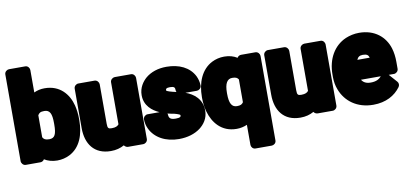

<svg xmlns="http://www.w3.org/2000/svg" viewBox="-87 -1091 3485 1633"><g transform="rotate(-10 1655.0 -274.0)"><path d="M232 -556V-750C232 -766 218 -788 195 -788H54C38 -788 16 -773 16 -750V0C16 16 31 38 54 38H181C192 38 206 32 214 18C243 36 281 48 325 48C364 48 400 39 432 23C529 -26 568 -133 568 -259V-270C568 -312 563 -350 554 -387C528 -488 455 -576 324 -576C289 -576 260 -569 232 -556ZM289 -142C255 -142 242 -151 232 -169V-359C243 -377 253 -386 288 -386C336 -386 352 -352 352 -270V-259C352 -174 337 -142 289 -142Z M829 -142C800 -142 792 -148 792 -186V-528C792 -544 777 -566 754 -566H613C597 -566 576 -551 576 -528V-187C576 -51 644 48 788 48C833 48 870 38 904 19C909 28 923 38 937 38H1069C1085 38 1106 23 1106 0V-528C1106 -544 1092 -566 1069 -566H928C912 -566 890 -551 890 -528V-165C880 -152 864 -142 829 -142Z M1423 -350C1401 -355 1380 -360 1365 -365C1338 -374 1339 -377 1339 -380C1339 -390 1343 -400 1375 -400C1412 -400 1419 -390 1419 -368C1419 -367 1420 -356 1423 -350ZM1316 -183C1326 -180 1335 -178 1346 -176C1369 -172 1383 -169 1394 -165C1425 -154 1423 -153 1423 -146C1423 -139 1420 -128 1379 -128C1335 -128 1321 -141 1319 -170C1319 -172 1318 -179 1316 -183ZM1252 -206H1148C1132 -206 1111 -191 1111 -168C1111 -141 1117 -114 1129 -88C1169 -2 1262 48 1376 48C1451 48 1514 28 1561 -7C1600 -37 1637 -84 1637 -152C1637 -251 1568 -305 1497 -330H1597C1613 -330 1635 -345 1635 -368C1635 -399 1627 -426 1615 -452C1573 -535 1484 -576 1376 -576C1303 -576 1242 -555 1197 -518C1161 -487 1127 -439 1127 -374C1127 -283 1191 -233 1252 -206Z M1965 29V203C1965 219 1979 240 2002 240H2143C2159 240 2181 226 2181 203V-528C2181 -544 2166 -566 2143 -566H2019C2007 -566 1993 -559 1986 -546C1956 -565 1919 -576 1875 -576C1836 -576 1800 -567 1768 -551C1672 -502 1629 -394 1629 -269V-259C1629 -217 1635 -179 1645 -142C1673 -45 1742 48 1874 48C1908 48 1937 41 1965 29ZM1911 -386C1943 -386 1955 -378 1965 -363V-166C1954 -150 1942 -142 1910 -142C1865 -142 1845 -178 1845 -259V-269C1845 -348 1867 -386 1911 -386Z M2466 -142C2437 -142 2429 -148 2429 -186V-528C2429 -544 2414 -566 2391 -566H2250C2234 -566 2213 -551 2213 -528V-187C2213 -51 2281 48 2425 48C2470 48 2507 38 2541 19C2546 28 2560 38 2574 38H2706C2722 38 2743 23 2743 0V-528C2743 -544 2729 -566 2706 -566H2565C2549 -566 2527 -551 2527 -528V-165C2517 -152 2501 -142 2466 -142Z M2987 -180H3158C3138 -156 3111 -142 3065 -142C3025 -142 3002 -156 2987 -180ZM3227 -180H3273C3289 -180 3310 -195 3310 -218V-278C3310 -320 3305 -360 3294 -396C3262 -501 3173 -576 3040 -576C2997 -576 2958 -567 2922 -552C2818 -506 2756 -401 2756 -265V-246C2756 -207 2762 -169 2776 -134C2816 -28 2914 48 3055 48C3164 48 3243 3 3291 -63C3301 -77 3301 -97 3289 -110ZM3093 -352H2986C2996 -375 3010 -386 3039 -386C3074 -386 3087 -375 3093 -352Z"/></g></svg>

Font: Asimov Print
Style: E
Weight: 500
Designer: Google
Version: Version 2.000980; 2014